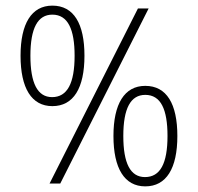

<svg xmlns="http://www.w3.org/2000/svg" viewBox="-20 -652 703 682"><path d="M166 -275C241 -275 280 -339 280 -454C280 -568 242 -632 166 -632C92 -632 53 -568 53 -454C53 -339 92 -275 166 -275ZM470 -622 156 0H194L508 -622ZM165 -307C113 -307 88 -357 88 -454C88 -552 114 -600 166 -600C221 -600 245 -548 245 -454C245 -356 219 -307 165 -307ZM496 10C571 10 610 -54 610 -169C610 -283 572 -347 496 -347C422 -347 383 -283 383 -169C383 -54 422 10 496 10ZM495 -23C443 -23 418 -72 418 -169C418 -267 444 -315 496 -315C551 -315 575 -264 575 -169C575 -71 549 -23 495 -23Z"/></svg>

Font: Noto Sans Devanagari UI Condensed ExtraLight
Style: Regular
Weight: 200
Width: 3
Designer: Jelle Bosma - Monotype Design Team
Foundry: Monotype Imaging Inc.
Version: Version 2.004